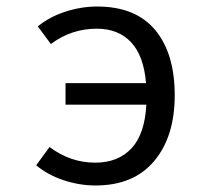

<svg xmlns="http://www.w3.org/2000/svg" viewBox="-20 -558 640 589"><path d="M516 -266Q516 -139 453 -64Q390 11 273 11Q224 11 175.5 -5Q127 -21 91 -51L132 -107Q196 -59 272 -59Q342 -59 383 -102.5Q424 -146 429 -237H181V-303H428Q421 -387 382 -428.5Q343 -470 277 -470Q199 -470 136 -423L96 -477Q131 -506 180 -522Q229 -538 278 -538Q396 -538 456 -466Q516 -394 516 -266Z"/></svg>

Font: Fira Mono
Style: Regular
Weight: 400
Designer: Carrois Corporate & Edenspiekermann AG
Foundry: Carrois Corporate GbR & Edenspiekermann AG
Version: Version 3.206